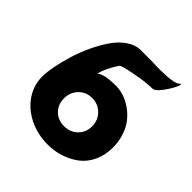

<svg xmlns="http://www.w3.org/2000/svg" viewBox="-195 -871 1034 1034"><g transform="rotate(45 322.0 -354.0)"><path d="M43 -223.1Q43 -254.9 51.8 -301.3Q60.5 -347.7 76.4 -401.1Q92.3 -454.6 116.9 -507.3Q141.6 -560.1 170.9 -603Q200.2 -646 238.8 -672.6Q277.3 -699.2 317.9 -699.2H407.2Q413.6 -698.7 424.1 -698.2Q434.6 -697.8 462.9 -697.8Q491.2 -697.8 514.4 -699Q537.6 -700.2 560.1 -704.8Q582.5 -709.5 590.8 -716.8Q602.5 -728 601.6 -718.8Q599.1 -701.2 571.3 -657.7Q535.6 -603 513.7 -597.7Q511.7 -597.2 509.8 -597.2Q459.5 -597.2 380.1 -581.8Q300.8 -566.4 295.9 -558.1Q254.9 -497.1 241.2 -443.8Q242.2 -444.8 243.9 -446.5Q245.6 -448.2 254.2 -452.6Q262.7 -457 274.4 -460.4Q286.1 -463.9 308.6 -466.6Q331.1 -469.2 358.9 -469.2Q388.2 -469.2 418.9 -459.5Q449.7 -449.7 479.2 -429.2Q508.8 -408.7 531.7 -380.4Q554.7 -352.1 568.8 -311Q583 -270 583 -223.1Q583 -163.1 560.5 -116.2Q538.1 -69.3 500.5 -41.5Q462.9 -13.7 417.7 0.7Q372.6 15.1 323.2 15.1Q245.6 15.1 181.4 -16.4Q117.2 -47.9 80.1 -102.5Q43 -157.2 43 -223.1ZM209 -223.1Q209 -177.2 238.8 -147.2Q268.6 -117.2 314.9 -117.2Q361.3 -117.2 392.1 -147.2Q422.9 -177.2 422.9 -223.1Q422.9 -270 391.6 -301Q360.4 -332 314.9 -332Q270 -332 239.5 -301Q209 -270 209 -223.1Z"/></g></svg>

Font: Hussar Preview
Style: Bold
Weight: 700
Foundry: Cannot Into Space Fonts, PlusOne Fonts
Version: Version 2.29RC2 "Millennial"